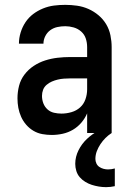

<svg xmlns="http://www.w3.org/2000/svg" viewBox="-20 -548 540 791"><path d="M193 8Q174 8 154.5 4.5Q135 1 118 -9Q101 -19 88 -34Q75 -49 67 -67Q59 -85 55.5 -104Q52 -123 52 -143Q52 -169 58.5 -194.5Q65 -220 81 -241Q97 -262 119 -276.5Q141 -291 166 -299Q191 -307 217 -310Q243 -313 269 -313H339V-354Q339 -372 333.5 -389Q328 -406 314.5 -418Q301 -430 283.5 -435Q266 -440 249 -440Q232 -440 216 -436.5Q200 -433 187 -423.5Q174 -414 166.5 -399Q159 -384 159 -368H58Q58 -391 65 -414Q72 -437 85 -456.5Q98 -476 116.5 -490Q135 -504 157 -513Q179 -522 202 -525Q225 -528 249 -528Q273 -528 297.5 -524.5Q322 -521 344.5 -511Q367 -501 386 -485Q405 -469 417.5 -448Q430 -427 435 -402.5Q440 -378 440 -354V0H339V-81Q330 -60 315 -42.5Q300 -25 280.5 -13.5Q261 -2 238.5 3Q216 8 193 8ZM233 -80Q254 -80 274.5 -86Q295 -92 310 -105.5Q325 -119 332 -139Q339 -159 339 -180V-225H269Q256 -225 243 -224Q230 -223 217.5 -220Q205 -217 193.5 -212Q182 -207 172 -198.5Q162 -190 157.5 -178Q153 -166 153 -153Q153 -137 158.5 -122.5Q164 -108 175.5 -97.5Q187 -87 202.5 -83.5Q218 -80 233 -80ZM417 223Q402 223 387 220.5Q372 218 358 213.5Q344 209 331 201Q318 193 308.5 182Q299 171 294.5 156.5Q290 142 290 127Q290 98 303.5 71Q317 44 338.5 24Q360 4 386 -10Q412 -24 440 -32V0Q426 9 414.5 20.5Q403 32 394 45.5Q385 59 379 74.5Q373 90 373 107Q373 116 377 125Q381 134 389 139.5Q397 145 406.5 147.5Q416 150 425 150Q432 150 439 149Q446 148 453 146V219Q444 221 435 222Q426 223 417 223Z"/></svg>

Font: Iosevka Custom Semibold
Style: Regular
Weight: 600
Designer: Belleve Invis
Foundry: Belleve Invis
Version: Version 27.0.2; ttfautohint (v1.8.4)